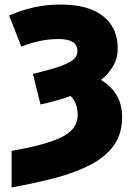

<svg xmlns="http://www.w3.org/2000/svg" viewBox="-20 -580 591 840"><path d="M30.8 240.2V80.1Q138.7 61 201.9 39.6Q265.1 18.1 292.5 -9.8Q319.8 -37.6 319.8 -76.2Q319.8 -129.4 289.1 -160.2Q257.8 -148.9 224.4 -139.6Q190.9 -130.4 157.2 -123L124 -256.8Q200.2 -274.9 242.4 -289.8Q284.7 -304.7 301.8 -320.1Q318.8 -335.4 318.8 -355Q318.8 -384.3 297.6 -396.7Q276.4 -409.2 235.8 -409.2Q191.4 -409.2 149.7 -399.7Q107.9 -390.1 73.2 -376L20 -512.2Q74.7 -536.1 129.6 -548.1Q184.6 -560.1 245.1 -560.1Q367.7 -560.1 431.4 -509Q495.1 -458 495.1 -368.2Q495.1 -326.2 475.3 -291.7Q455.6 -257.3 421.9 -230Q466.3 -203.6 490.2 -163.6Q514.2 -123.5 514.2 -66.9Q514.2 5.9 478 56.2Q441.9 106.4 376.5 140.6Q311 174.8 222.9 198Q134.8 221.2 30.8 240.2Z"/></svg>

Font: Open Sans ExtraBold
Style: Regular
Weight: 800
Designer: Monotype Design Team
Foundry: Monotype Imaging Inc.
Version: Version 3.003; ttfautohint (v1.8.4)